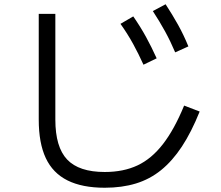

<svg xmlns="http://www.w3.org/2000/svg" viewBox="-20 -835 1040 902"><path d="M472 47Q366 47 297 12.5Q228 -22 195 -92.5Q162 -163 162 -273V-770H240V-273Q240 -144 295.5 -85.5Q351 -27 472 -27Q560 -27 626 -58Q692 -89 745.5 -158Q799 -227 845 -339L918 -311Q879 -214 834.5 -146.5Q790 -79 737 -36Q684 7 618.5 27Q553 47 472 47ZM654 -531Q631 -582 605.5 -628.5Q580 -675 546 -723L606 -758Q640 -709 666 -661.5Q692 -614 716 -561ZM803 -589Q781 -641 755.5 -687.5Q730 -734 698 -783L758 -815Q790 -766 816.5 -718.5Q843 -671 865 -617Z"/></svg>

Font: M PLUS 1
Style: Regular
Weight: 400
Designer: Coji Morishita
Foundry: UNDERFOREST DESIGN
Version: Version 1.001